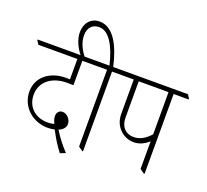

<svg xmlns="http://www.w3.org/2000/svg" viewBox="-182 -1080 1449 1344"><g transform="rotate(20 542.5 -408.0)"><path d="M392 73 432 57C398 22 358 -28 327 -79C359 -92 376 -113 376 -138C376 -171 347 -206 312 -206C287 -206 271 -187 271 -161C271 -143 277 -125 286 -107C272 -102 256 -100 238 -100C143 -100 80 -161 80 -250C80 -345 156 -408 274 -408C289 -408 302 -408 319 -407V-589H440V-595L423 -622H-26V-616L-9 -589H282V-437C273 -438 264 -438 254 -438C130 -438 44 -366 44 -261C44 -203 69 -152 109 -117C145 -85 195 -65 251 -65C269 -65 287 -67 302 -71C327 -23 356 27 392 73Z M534 5H540V-589H653V-595L636 -622H537C505 -764 446 -889 340 -889C276 -889 234 -840 234 -772C234 -716 264 -657 298 -617H328C292 -660 269 -711 269 -760C269 -818 300 -851 351 -851C425 -851 478 -755 509 -622H388V-616L405 -589H503V-17Z M851 -176C891 -176 929 -193 961 -223V-17L992 5H999V-589H1111V-595L1094 -622H601V-616L618 -589H702V-334C702 -286 718 -246 752 -214C778 -191 812 -176 851 -176ZM739 -318V-589H961V-275C922 -231 882 -210 838 -210C778 -210 739 -251 739 -318Z"/></g></svg>

Font: Noto Serif Devanagari SemiCondensed ExtraLight
Style: Regular
Weight: 200
Width: 4
Designer: Universal Thirst, Indian Type Foundry and the Monotype Design Team
Foundry: Monotype Imaging Inc.
Version: Version 2.004